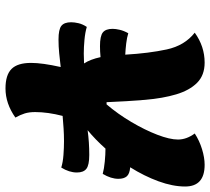

<svg xmlns="http://www.w3.org/2000/svg" viewBox="-53 -687 765 699"><g transform="rotate(90 329.5 -337.5)"><path d="M124 -168Q87 -168 74 -178.5Q61 -189 61 -214Q61 -226 64.5 -241Q68 -256 78 -271Q98 -265 125 -262.5Q152 -260 175 -260Q192 -260 211 -261Q196 -284 188 -321Q167 -319 148 -319Q111 -319 98 -329.5Q85 -340 85 -365Q85 -376 88.5 -391Q92 -406 101 -422Q117 -417 138 -414.5Q159 -412 179 -411Q174 -497 160 -562Q146 -627 99 -664Q149 -700 208 -700Q254 -700 281.5 -672.5Q309 -645 323.5 -596.5Q338 -548 343.5 -483Q349 -418 352 -343H360Q395 -384 424 -433Q453 -482 470.5 -527.5Q488 -573 488 -603Q488 -634 466 -664Q492 -681 523 -690.5Q554 -700 580 -700Q659 -700 659 -629Q659 -584 640 -532Q621 -480 589 -429Q613 -427 622 -416.5Q631 -406 631 -386Q631 -359 613 -329Q594 -334 568 -336.5Q542 -339 521 -339Q488 -302 454 -274Q476 -277 498.5 -278.5Q521 -280 544 -280Q581 -280 594.5 -269.5Q608 -259 608 -235Q608 -207 590 -178Q571 -184 544.5 -186Q518 -188 494 -188Q471 -188 448 -186.5Q425 -185 402 -183Q395 -156 391.5 -131Q388 -106 388 -83Q388 -61 393 -45Q398 -29 408 -11Q357 25 302 25Q253 25 231 3Q209 -19 209 -68Q209 -109 224 -176Q199 -173 174 -170.5Q149 -168 124 -168Z"/></g></svg>

Font: Lemonada SemiBold
Style: Regular
Weight: 600
Designer: Mohamed Gaber (Arabic), Eduardo Tunni (Latin)
Foundry: Kief Type Foundry
Version: Version 4.005; ttfautohint (v1.8.3)